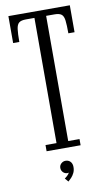

<svg xmlns="http://www.w3.org/2000/svg" viewBox="-96 -747 543 962"><g transform="rotate(-10 175.5 -266.0)"><path d="M90 0V-31.5H146V-668.5H102.5Q78.5 -668.5 67.5 -659.8Q56.5 -651 53.5 -628.2Q50.5 -605.5 50.5 -563H19V-700H331.5V-563H300Q300 -605.5 297.2 -628.2Q294.5 -651 283.5 -659.8Q272.5 -668.5 248.5 -668.5H205.5V-31.5H263V0ZM171.5 168.5 156 150.5Q161 147.5 170.2 139Q179.5 130.5 180.5 124Q179 126 174 126Q161 126 152 116.8Q143 107.5 143 94.5Q143 81.5 152.5 72.5Q162 63.5 175 63.5Q190 63.5 199.5 73.5Q209 83.5 209 101Q209 117.5 202.8 130.5Q196.5 143.5 187.8 152.8Q179 162 171.5 168.5Z"/></g></svg>

Font: Imbue Light
Style: Regular
Weight: 300
Designer: Tyler Finck
Foundry: Etcetera Type Company
Version: Version 1.102